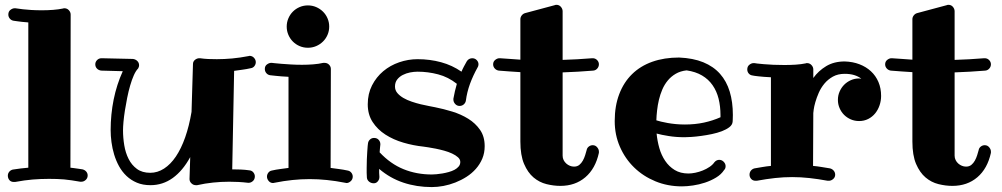

<svg xmlns="http://www.w3.org/2000/svg" viewBox="-20 -739 4112 788"><path d="M314 6.8H309.1Q289.6 3.4 273.4 1Q257.3 -1.5 242.7 -2.7Q228 -3.9 213.1 -4.4Q198.2 -4.9 181.2 -4.9Q146.5 -4.9 113.8 -2.2Q81.1 0.5 42 7.8H37.1Q24.9 7.8 18.6 0.2Q12.2 -7.3 12.2 -18.1Q12.2 -26.9 17.6 -33.7Q22.9 -40.5 32.2 -43Q50.3 -45.9 64.9 -47.6Q79.6 -49.3 96.2 -50.8V-647Q65.4 -649.4 52 -651.6Q38.6 -653.8 36.1 -653.8Q26.4 -655.3 20.3 -662.6Q14.2 -669.9 14.2 -679.2Q14.2 -691.9 22.9 -698.5Q31.7 -705.1 40 -705.1H43Q43.5 -705.1 51.8 -703.9Q60.1 -702.6 74.5 -700.9Q88.9 -699.2 108.6 -698Q128.4 -696.8 151.9 -696.8Q175.3 -696.8 197.8 -698.5Q220.2 -700.2 238.8 -704.1Q240.2 -705.1 244.1 -705.1Q255.4 -705.1 262.7 -697Q270 -689 270 -679.2L269 -50.8Q277.3 -49.8 283 -49.1Q288.6 -48.3 293.7 -47.6Q298.8 -46.9 304.4 -46.1Q310.1 -45.4 318.8 -43.9Q328.1 -41.5 334 -34.7Q339.8 -27.8 339.8 -19Q339.8 -7.8 331.8 -0.5Q323.7 6.8 314 6.8Z M1029.8 -483.9Q1029.8 -475.1 1024.2 -467.8Q1018.6 -460.4 1008.8 -459Q991.7 -455.1 974.6 -452.9Q957.5 -450.7 940.9 -448.2L933.1 -43.9Q950.2 -43.9 968 -43.2Q985.8 -42.5 1002.9 -40Q1013.7 -39.1 1019.8 -31.5Q1025.9 -23.9 1025.9 -15.1Q1025.9 -2.9 1017.8 4.2Q1009.8 11.2 1001 11.2H998Q978 8.8 958.7 7.8Q939.5 6.8 920.9 6.8Q887.2 6.8 854.2 10.3Q821.3 13.7 789.1 21H783.7Q773.4 21 765.6 13.4Q757.8 5.9 757.8 -3.9V-4.9L760.7 -94.2Q730 -38.1 689 -8.5Q647.9 21 597.7 21Q565.9 21 541.7 10.7Q517.6 0.5 499.3 -16.8Q481 -34.2 468.5 -56.9Q456.1 -79.6 448.5 -104.7Q440.9 -129.9 437.5 -155.8Q434.1 -181.6 434.1 -205.1Q434.1 -269 446.5 -330.6Q459 -392.1 483.9 -446.8L396 -449.2Q385.3 -450.2 378.2 -457.3Q371.1 -464.4 371.1 -475.1Q371.1 -484.9 378.4 -492.4Q385.7 -500 397 -500L525.9 -497.1Q536.6 -495.6 543.7 -488.5Q550.8 -481.4 550.8 -471.2Q550.8 -467.3 549.6 -464.1Q548.3 -460.9 546.9 -458Q537.6 -448.7 529.3 -430.2Q521 -411.6 514.2 -387.9Q507.3 -364.3 502 -337.6Q496.6 -311 492.7 -285.9Q488.8 -260.7 486.8 -239.3Q484.9 -217.8 484.9 -204.1Q484.9 -173.8 490 -142.8Q495.1 -111.8 507.8 -86.7Q520.5 -61.5 542 -45.7Q563.5 -29.8 596.7 -29.8Q626.5 -29.8 653.3 -47.1Q680.2 -64.5 701.9 -96.7Q723.6 -128.9 740 -175.3Q756.3 -221.7 766.1 -279.8L772 -476.1Q772 -486.8 780.3 -493.4Q788.6 -500 797.9 -500H800.8Q817.4 -497.6 834.5 -496.8Q851.6 -496.1 870.1 -496.1Q899.9 -496.1 932.4 -499Q964.8 -502 1000 -508.8Q1001 -508.8 1002 -509.3Q1002.9 -509.8 1003.9 -509.8Q1015.1 -509.8 1022.5 -501.7Q1029.8 -493.7 1029.8 -483.9Z M1401.9 12.2Q1400.9 12.2 1399.7 11.7Q1398.4 11.2 1397 11.2Q1357.4 3.4 1321.8 -0.2Q1286.1 -3.9 1251 -3.9Q1215.3 -3.9 1180.2 -0.2Q1145 3.4 1106 11.2Q1104.5 11.2 1103.5 11.7Q1102.5 12.2 1101.1 12.2Q1089.8 12.2 1082.8 3.9Q1075.7 -4.4 1075.7 -14.2Q1075.7 -22.9 1081.3 -30.3Q1086.9 -37.6 1095.7 -39.1Q1112.8 -43 1130.1 -45.2Q1147.5 -47.4 1164.1 -49.8V-423.8Q1133.3 -425.3 1112.3 -427.7Q1091.3 -430.2 1088.9 -430.2Q1079.1 -431.6 1073 -439Q1066.9 -446.3 1066.9 -456.1Q1066.9 -468.3 1075.7 -474.6Q1084.5 -481 1092.8 -481H1095.7Q1096.2 -481 1106.9 -479.7Q1117.7 -478.5 1135 -477.1Q1152.3 -475.6 1174.3 -474.4Q1196.3 -473.1 1219.7 -473.1Q1243.2 -473.1 1265.6 -474.9Q1288.1 -476.6 1306.6 -481H1312Q1323.2 -481 1330.6 -473.4Q1337.9 -465.8 1337.9 -456.1L1336.9 -49.8Q1354 -47.4 1371.3 -45.2Q1388.7 -43 1406.7 -39.1Q1416 -37.6 1421.9 -30.3Q1427.7 -22.9 1427.7 -14.2Q1427.7 -2.9 1419.4 4.6Q1411.1 12.2 1401.9 12.2ZM1331.1 -629.9Q1331.1 -611.8 1324.2 -595.9Q1317.4 -580.1 1305.4 -568.4Q1293.5 -556.6 1277.6 -549.8Q1261.7 -543 1243.7 -543Q1225.6 -543 1209.7 -549.8Q1193.8 -556.6 1182.1 -568.4Q1170.4 -580.1 1163.6 -595.9Q1156.7 -611.8 1156.7 -629.9Q1156.7 -647.9 1163.6 -663.8Q1170.4 -679.7 1182.1 -691.4Q1193.8 -703.1 1209.7 -710Q1225.6 -716.8 1243.7 -716.8Q1261.7 -716.8 1277.6 -710Q1293.5 -703.1 1305.4 -691.4Q1317.4 -679.7 1324.2 -663.8Q1331.1 -647.9 1331.1 -629.9Z M1969.2 -139.2Q1969.2 -111.3 1959.5 -88.1Q1949.7 -64.9 1933.1 -46.1Q1916.5 -27.3 1894.8 -13.4Q1873 0.5 1848.9 10Q1824.7 19.5 1799.8 24.2Q1774.9 28.8 1752 28.8Q1689.9 28.8 1635.3 10.5Q1580.6 -7.8 1536.1 -45.9Q1536.1 -37.6 1536.1 -29.5Q1536.1 -21.5 1537.1 -14.2V-12.2Q1537.1 -2.4 1530.5 5.4Q1523.9 13.2 1514.2 13.2Q1502.9 13.2 1494.9 6.6Q1486.8 0 1485.8 -9.8Q1484.9 -19.5 1484.9 -29.5Q1484.9 -39.6 1484.9 -49.8Q1484.9 -67.9 1485.6 -85.4Q1486.3 -103 1487.3 -116.9Q1488.3 -130.9 1489 -139.9Q1489.7 -148.9 1490.2 -149.9Q1491.2 -159.7 1498.3 -166.3Q1505.4 -172.9 1515.1 -172.9Q1527.3 -172.9 1534.2 -165Q1541 -157.2 1541 -147.9V-145Q1540.5 -141.1 1540 -136.2Q1539.6 -132.3 1539.1 -126.5Q1538.6 -120.6 1538.1 -113.8Q1582.5 -66.4 1636 -44.7Q1689.5 -22.9 1752 -22.9Q1759.3 -22.9 1771 -23.9Q1782.7 -24.9 1795.7 -27.1Q1808.6 -29.3 1821.8 -33Q1835 -36.6 1845.5 -42.2Q1856 -47.9 1862.5 -55.7Q1869.1 -63.5 1869.1 -74.2Q1869.1 -85 1859.6 -93.5Q1850.1 -102.1 1835.4 -108.9Q1820.8 -115.7 1803 -120.6Q1785.2 -125.5 1768.3 -128.9Q1751.5 -132.3 1738 -134.3Q1724.6 -136.2 1718.3 -137.2Q1676.3 -141.6 1635.5 -153.6Q1594.7 -165.5 1562 -186.5Q1529.3 -207.5 1509.3 -238.3Q1489.3 -269 1489.3 -311Q1489.3 -354 1506.8 -388.4Q1524.4 -422.9 1553 -446.8Q1581.5 -470.7 1618.4 -483.4Q1655.3 -496.1 1693.8 -496.1Q1744.6 -496.1 1790.3 -483.6Q1835.9 -471.2 1874 -444.8Q1878.4 -455.6 1884.3 -466.6Q1890.1 -477.5 1896 -487.8Q1899.9 -494.1 1906 -497.1Q1912.1 -500 1918 -500Q1929.2 -500 1936.5 -492.4Q1943.8 -484.9 1943.8 -475.1Q1943.8 -467.3 1939.9 -461.9Q1921.4 -428.7 1908.9 -394.8Q1896.5 -360.8 1892.1 -326.2Q1890.6 -316.9 1883.3 -310.5Q1876 -304.2 1866.2 -304.2Q1855.5 -304.2 1848.1 -312.3Q1840.8 -320.3 1840.8 -330.1V-334Q1846.2 -364.3 1855 -395Q1819.8 -422.9 1778.3 -433.8Q1736.8 -444.8 1693.8 -444.8Q1679.2 -444.8 1663.1 -441.7Q1647 -438.5 1633.1 -431.4Q1619.1 -424.3 1610.1 -412.6Q1601.1 -400.9 1601.1 -383.8Q1601.1 -368.7 1610.8 -357.2Q1620.6 -345.7 1635.7 -336.9Q1650.9 -328.1 1669.7 -321.8Q1688.5 -315.4 1706.8 -311Q1725.1 -306.6 1741 -303.7Q1756.8 -300.8 1766.1 -298.8Q1800.3 -292 1836.2 -281Q1872.1 -270 1901.6 -251.7Q1931.2 -233.4 1950.2 -206.1Q1969.2 -178.7 1969.2 -139.2Z M2438 -475.1Q2438 -465.3 2431.4 -457.8Q2424.8 -450.2 2415 -449.2Q2383.3 -446.8 2352.1 -444.8Q2320.8 -442.9 2289.1 -441.9V-100.1Q2289.1 -90.3 2293.2 -82Q2297.4 -73.7 2304 -67.9Q2310.5 -62 2318.8 -58.6Q2327.1 -55.2 2335.9 -55.2Q2349.1 -55.2 2357.7 -62.3Q2366.2 -69.3 2372.1 -79.8Q2377.9 -90.3 2381.6 -102.1Q2385.3 -113.8 2387.7 -123Q2389.2 -131.8 2396.5 -137.5Q2403.8 -143.1 2412.6 -143.1Q2423.8 -143.1 2430.9 -134.5Q2438 -126 2438 -117.2V-111.8Q2423.8 -46.9 2382.3 -11.5Q2340.8 23.9 2279.8 23.9Q2252 23.9 2222.7 16.6Q2193.4 9.3 2169.7 -10.7Q2146 -30.8 2130.9 -66.2Q2115.7 -101.6 2115.7 -158.2V-442.9Q2093.8 -444.3 2071.5 -445.8Q2049.3 -447.3 2026.9 -449.2Q2017.1 -450.7 2010.5 -458Q2003.9 -465.3 2003.9 -475.1Q2003.9 -486.3 2012.5 -493.2Q2021 -500 2029.8 -500H2031.7Q2053.2 -498.5 2074 -497.1Q2094.7 -495.6 2115.7 -494.1V-660.2Q2115.7 -668.5 2121.1 -675.5Q2126.5 -682.6 2134.8 -685.1L2256.8 -717.8Q2258.3 -718.8 2260.3 -719Q2262.2 -719.2 2263.7 -719.2Q2274.9 -719.2 2282 -710.9Q2289.1 -702.6 2289.1 -692.9V-493.2Q2318.8 -494.1 2349.4 -495.8Q2379.9 -497.6 2410.6 -500H2412.6Q2423.3 -500 2430.7 -492.4Q2438 -484.9 2438 -475.1Z M2937 -257.8V-266.1Q2937 -302.7 2929.2 -334Q2921.4 -365.2 2904.5 -389.4Q2887.7 -413.6 2861.3 -429.2Q2835 -444.8 2797.9 -450.2Q2772 -447.3 2752.9 -436Q2733.9 -424.8 2720.5 -408.4Q2707 -392.1 2698.2 -371.6Q2689.5 -351.1 2684.3 -329.3Q2679.2 -307.6 2676.8 -285.9Q2674.3 -264.2 2673.8 -245.1Q2681.6 -242.7 2693.6 -239.7Q2705.6 -236.8 2720.7 -234.1Q2735.8 -231.4 2753.7 -229.7Q2771.5 -228 2791 -228Q2832.5 -228 2868.9 -235.8Q2905.3 -243.7 2937 -257.8ZM2986.8 -238.8Q2985.4 -226.1 2973.1 -216.8Q2960.9 -207.5 2942.4 -200.4Q2923.8 -193.4 2901.6 -188.7Q2879.4 -184.1 2857.9 -181.2Q2836.4 -178.2 2818.4 -177Q2800.3 -175.8 2790 -175.8Q2754.4 -175.8 2724.4 -180.7Q2694.3 -185.5 2674.8 -190.9Q2677.7 -160.6 2686 -131.3Q2694.3 -102.1 2710 -78.9Q2725.6 -55.7 2749 -41.3Q2772.5 -26.9 2805.7 -26.9Q2817.9 -26.9 2833.5 -30Q2849.1 -33.2 2864.3 -39.3Q2879.4 -45.4 2892.1 -54Q2904.8 -62.5 2912.1 -73.2Q2920.4 -83 2932.1 -83Q2942.4 -83 2950.2 -75Q2958 -66.9 2958 -57.1Q2958 -46.9 2951.7 -41Q2939.9 -22.9 2918.9 -10.3Q2897.9 2.4 2873.5 10.5Q2849.1 18.6 2824.2 22.2Q2799.3 25.9 2778.8 25.9Q2720.2 25.9 2669.9 5.1Q2619.6 -15.6 2582.5 -51.8Q2545.4 -87.9 2524.2 -136.7Q2502.9 -185.5 2502.9 -242.2Q2502.9 -304.2 2521.5 -352.8Q2540 -401.4 2574.2 -434.8Q2608.4 -468.3 2657.2 -485.6Q2706.1 -502.9 2767.1 -502.9Q2824.7 -500.5 2866.5 -483.4Q2908.2 -466.3 2935.1 -436Q2961.9 -405.8 2974.9 -363Q2987.8 -320.3 2987.8 -267.1Q2987.8 -254.9 2987.3 -247.8Q2986.8 -240.7 2986.8 -238.8Z M3505.9 -242.2Q3487.8 -242.2 3471.9 -249Q3456.1 -255.9 3444.3 -267.6Q3432.6 -279.3 3425.8 -295.2Q3418.9 -311 3418.9 -329.1Q3418.9 -347.2 3425.8 -363Q3432.6 -378.9 3444.3 -390.9Q3456.1 -402.8 3471.9 -409.9Q3487.8 -417 3505.9 -417Q3508.3 -417 3510.5 -416.5Q3512.7 -416 3515.1 -416Q3502.4 -425.8 3485.6 -430.9Q3468.8 -436 3446.8 -436Q3418.9 -436 3398.4 -424.6Q3377.9 -413.1 3363.5 -395.8Q3349.1 -378.4 3340.3 -358.2Q3331.5 -337.9 3326.4 -320.1Q3321.3 -302.2 3319.6 -289.6Q3317.9 -276.9 3317.9 -274.9L3316.9 -58.1Q3334 -56.6 3351.3 -53.7Q3368.7 -50.8 3386.7 -47.9Q3396 -45.4 3401.9 -38.3Q3407.7 -31.2 3407.7 -22Q3407.7 -11.2 3399.4 -4.2Q3391.1 2.9 3381.8 2.9H3377Q3337.4 -4.4 3301.8 -8.3Q3266.1 -12.2 3231 -12.2Q3195.8 -12.2 3160.6 -8.3Q3125.5 -4.4 3085.9 2.9H3081.1Q3069.8 2.9 3063 -4.6Q3056.2 -12.2 3056.2 -22Q3056.2 -31.2 3061.5 -38.3Q3066.9 -45.4 3076.2 -47.9Q3093.3 -50.8 3110.4 -53.7Q3127.4 -56.6 3144 -58.1V-421.9Q3113.3 -423.3 3092.3 -425.8Q3071.3 -428.2 3068.8 -429.2Q3059.1 -430.2 3053 -437.3Q3046.9 -444.3 3046.9 -454.1Q3046.9 -466.3 3055.4 -473.1Q3064 -480 3072.8 -480H3076.2Q3076.7 -479.5 3087.4 -478.3Q3098.1 -477.1 3115.2 -475.6Q3132.3 -474.1 3154.5 -473.1Q3176.8 -472.2 3199.7 -472.2Q3223.1 -472.2 3245.6 -473.6Q3268.1 -475.1 3287.1 -479Q3288.1 -480 3292 -480Q3303.2 -480 3310.5 -471.9Q3317.9 -463.9 3317.9 -454.1V-418.9Q3338.9 -448.2 3370.8 -467.5Q3402.8 -486.8 3446.8 -486.8Q3480 -485.8 3507.3 -475.3Q3534.7 -464.8 3554.4 -446.5Q3574.2 -428.2 3585.2 -402.6Q3596.2 -377 3596.2 -345.2Q3596.2 -325.2 3589.8 -306.6Q3583.5 -288.1 3571.8 -273.7Q3560.1 -259.3 3543.2 -250.7Q3526.4 -242.2 3505.9 -242.2Z M4046.9 -475.1Q4046.9 -465.3 4040.3 -457.8Q4033.7 -450.2 4023.9 -449.2Q3992.2 -446.8 3960.9 -444.8Q3929.7 -442.9 3897.9 -441.9V-100.1Q3897.9 -90.3 3902.1 -82Q3906.2 -73.7 3912.8 -67.9Q3919.4 -62 3927.7 -58.6Q3936 -55.2 3944.8 -55.2Q3958 -55.2 3966.6 -62.3Q3975.1 -69.3 3981 -79.8Q3986.8 -90.3 3990.5 -102.1Q3994.1 -113.8 3996.6 -123Q3998 -131.8 4005.4 -137.5Q4012.7 -143.1 4021.5 -143.1Q4032.7 -143.1 4039.8 -134.5Q4046.9 -126 4046.9 -117.2V-111.8Q4032.7 -46.9 3991.2 -11.5Q3949.7 23.9 3888.7 23.9Q3860.8 23.9 3831.5 16.6Q3802.2 9.3 3778.6 -10.7Q3754.9 -30.8 3739.7 -66.2Q3724.6 -101.6 3724.6 -158.2V-442.9Q3702.6 -444.3 3680.4 -445.8Q3658.2 -447.3 3635.7 -449.2Q3626 -450.7 3619.4 -458Q3612.8 -465.3 3612.8 -475.1Q3612.8 -486.3 3621.3 -493.2Q3629.9 -500 3638.7 -500H3640.6Q3662.1 -498.5 3682.9 -497.1Q3703.6 -495.6 3724.6 -494.1V-660.2Q3724.6 -668.5 3730 -675.5Q3735.4 -682.6 3743.7 -685.1L3865.7 -717.8Q3867.2 -718.8 3869.1 -719Q3871.1 -719.2 3872.6 -719.2Q3883.8 -719.2 3890.9 -710.9Q3897.9 -702.6 3897.9 -692.9V-493.2Q3927.7 -494.1 3958.3 -495.8Q3988.8 -497.6 4019.5 -500H4021.5Q4032.2 -500 4039.6 -492.4Q4046.9 -484.9 4046.9 -475.1Z"/></svg>

Font: Ribeye
Style: Regular
Weight: 400
Designer: Astigmatic (AOETI)
Foundry: Astigmatic (AOETI)
Version: Version 1.000